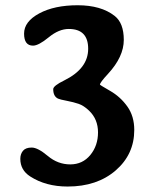

<svg xmlns="http://www.w3.org/2000/svg" viewBox="-20 -678 579 724"><path d="M239.3 -568.8Q202.1 -568.8 163.8 -537.4Q125.5 -505.9 104.5 -505.9Q70.8 -505.9 70.8 -551.3Q70.8 -596.7 127.9 -627.4Q185.1 -658.2 272.9 -658.2Q360.8 -658.2 412.1 -618.2Q446.8 -591.3 446.8 -527.6Q446.8 -463.9 387.2 -399.4Q356.9 -366.7 356.9 -358.9Q356.9 -357.4 395.5 -335.2Q434.1 -313 460.2 -276.4Q486.3 -239.7 486.3 -188Q486.3 -96.2 416.3 -35.4Q346.2 25.4 234.9 25.4Q152.8 25.4 93.8 -12.7Q56.6 -36.6 56.6 -79.1Q56.6 -97.2 66.7 -109.4Q76.7 -121.6 99.6 -121.6Q122.6 -121.6 160.4 -89.8Q198.2 -58.1 244.9 -58.1Q291.5 -58.1 320.6 -93.5Q349.6 -128.9 349.6 -178.7Q349.6 -228.5 315.9 -260.7Q295.9 -279.8 276.6 -286.4Q257.3 -293 231.7 -297.9Q206.1 -302.7 198.7 -306.2Q180.7 -314.9 180.7 -341.8Q180.7 -354.5 222.7 -375Q312.5 -419.4 312.5 -494.1Q312.5 -568.8 239.3 -568.8Z"/></svg>

Font: Averia Serif Libre
Style: Bold
Weight: 700
Version: Version 1.002